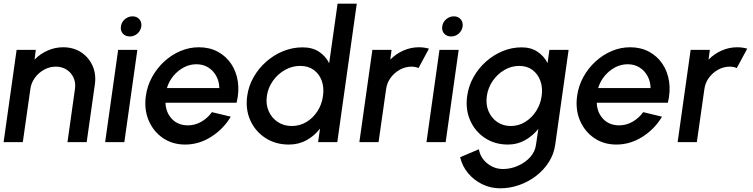

<svg xmlns="http://www.w3.org/2000/svg" viewBox="-30 -770 4077 1040"><path d="M484 -314 439.5 0H335.5L376 -288Q381 -321.5 368.5 -349Q356 -376.5 330.8 -392.8Q305.5 -409 272.5 -409Q239 -409 209.2 -392.8Q179.5 -376.5 159.2 -349Q139 -321.5 134.5 -288L93.5 0H-10.5L60 -500H164L157 -447Q187 -478 227.5 -496Q268 -514 312 -514Q367.5 -514 409 -487Q450.5 -460 471 -414.5Q491.5 -369 484 -314Z M610 -500H714L643.5 0H539.5ZM673 -572.5Q649.5 -572.5 635.5 -588Q621.5 -603.5 625 -627Q628 -650 646.2 -665.8Q664.5 -681.5 688 -681.5Q711 -681.5 724.8 -665.8Q738.5 -650 735.5 -627Q732 -603.5 714.2 -588Q696.5 -572.5 673 -572.5Z M973 13Q904 13 852.2 -22.5Q800.5 -58 775.2 -117.8Q750 -177.5 760 -250Q767.5 -305 793.8 -352.8Q820 -400.5 859.5 -436.8Q899 -473 947.2 -493.5Q995.5 -514 1047 -514Q1104.5 -514 1149 -490.2Q1193.5 -466.5 1221.8 -424.8Q1250 -383 1258.2 -328.8Q1266.5 -274.5 1251.5 -213.5H866.5Q868 -161.5 900.5 -126.5Q933 -91.5 987.5 -91Q1025.5 -91 1059.5 -110Q1093.5 -129 1118 -162.5L1220 -138Q1180.5 -71.5 1114.2 -29.2Q1048 13 973 13ZM874 -293H1158Q1157.5 -328.5 1141.5 -358Q1125.5 -387.5 1097.8 -404.8Q1070 -422 1034 -422Q998 -422 965.8 -405Q933.5 -388 909.2 -358.8Q885 -329.5 874 -293Z M1798.5 -750H1902.5L1797 0H1693L1703.5 -73.5Q1673.5 -34.5 1630.8 -10.8Q1588 13 1535 13Q1462.5 13 1407.8 -22.5Q1353 -58 1326 -117.8Q1299 -177.5 1309 -250Q1316.5 -304.5 1343.8 -352.2Q1371 -400 1412.2 -436.2Q1453.5 -472.5 1504 -493Q1554.5 -513.5 1609 -513.5Q1662 -513.5 1698 -489.8Q1734 -466 1753 -427.5ZM1550 -87.5Q1594 -87.5 1630 -109.2Q1666 -131 1689.8 -168Q1713.5 -205 1719.5 -250Q1726 -295.5 1712.8 -332.5Q1699.5 -369.5 1669.5 -391.2Q1639.5 -413 1596 -413Q1552 -413 1513.2 -391Q1474.5 -369 1448.2 -332Q1422 -295 1415.5 -250Q1409 -204.5 1425.5 -167.5Q1442 -130.5 1474.8 -109Q1507.5 -87.5 1550 -87.5Z M1916.5 0 1987 -500H2091L2084 -447Q2114 -478 2154.5 -496Q2195 -514 2239 -514Q2267 -514 2293.5 -506.5L2237 -401.5Q2218.5 -409 2199.5 -409Q2166 -409 2136.2 -392.8Q2106.5 -376.5 2086.2 -349Q2066 -321.5 2061.5 -288L2020.5 0Z M2350.5 -500H2454.5L2384 0H2280ZM2413.5 -572.5Q2390 -572.5 2376 -588Q2362 -603.5 2365.5 -627Q2368.5 -650 2386.8 -665.8Q2405 -681.5 2428.5 -681.5Q2451.5 -681.5 2465.2 -665.8Q2479 -650 2476 -627Q2472.5 -603.5 2454.8 -588Q2437 -572.5 2413.5 -572.5Z M2946 -500H3050L2977.5 13Q2970.5 64.5 2942.8 108Q2915 151.5 2873.5 183.2Q2832 215 2781.8 232.5Q2731.5 250 2679.5 250Q2627 250 2581.8 227.8Q2536.5 205.5 2505 167.5Q2473.5 129.5 2462.5 81.5L2564 38.5Q2572 85 2609.5 115.2Q2647 145.5 2694.5 145.5Q2735.5 145.5 2774.8 128.5Q2814 111.5 2841.2 81.8Q2868.5 52 2873.5 13L2886 -71.5Q2855.5 -34 2813.8 -10.5Q2772 13 2721.5 13Q2650.5 13 2596.8 -22.5Q2543 -58 2516.8 -117.8Q2490.5 -177.5 2500.5 -250Q2508 -304.5 2534.8 -352.2Q2561.5 -400 2602.2 -436.2Q2643 -472.5 2692.5 -493Q2742 -513.5 2795.5 -513.5Q2846 -513.5 2881.2 -490Q2916.5 -466.5 2936 -428.5ZM2736.5 -87.5Q2779.5 -87.5 2815.2 -109.8Q2851 -132 2874.5 -169Q2898 -206 2904 -250Q2910.5 -294.5 2897.2 -331.5Q2884 -368.5 2854.5 -390.8Q2825 -413 2782.5 -413Q2740 -413 2702.2 -391Q2664.5 -369 2639 -332Q2613.5 -295 2607 -250Q2600.5 -205 2616 -168Q2631.5 -131 2663.2 -109.2Q2695 -87.5 2736.5 -87.5Z M3309 13Q3240 13 3188.2 -22.5Q3136.5 -58 3111.2 -117.8Q3086 -177.5 3096 -250Q3103.5 -305 3129.8 -352.8Q3156 -400.5 3195.5 -436.8Q3235 -473 3283.2 -493.5Q3331.5 -514 3383 -514Q3440.5 -514 3485 -490.2Q3529.5 -466.5 3557.8 -424.8Q3586 -383 3594.2 -328.8Q3602.5 -274.5 3587.5 -213.5H3202.5Q3204 -161.5 3236.5 -126.5Q3269 -91.5 3323.5 -91Q3361.5 -91 3395.5 -110Q3429.5 -129 3454 -162.5L3556 -138Q3516.5 -71.5 3450.2 -29.2Q3384 13 3309 13ZM3210 -293H3494Q3493.5 -328.5 3477.5 -358Q3461.5 -387.5 3433.8 -404.8Q3406 -422 3370 -422Q3334 -422 3301.8 -405Q3269.5 -388 3245.2 -358.8Q3221 -329.5 3210 -293Z M3640.5 0 3711 -500H3815L3808 -447Q3838 -478 3878.5 -496Q3919 -514 3963 -514Q3991 -514 4017.5 -506.5L3961 -401.5Q3942.5 -409 3923.5 -409Q3890 -409 3860.2 -392.8Q3830.5 -376.5 3810.2 -349Q3790 -321.5 3785.5 -288L3744.5 0Z"/></svg>

Font: Urbanist SemiBold
Style: Italic
Weight: 600
Italic angle: -8°
Designer: Corey Hu
Foundry: Corey Hu
Version: Version 1.321; ttfautohint (v1.8.4.7-5d5b)